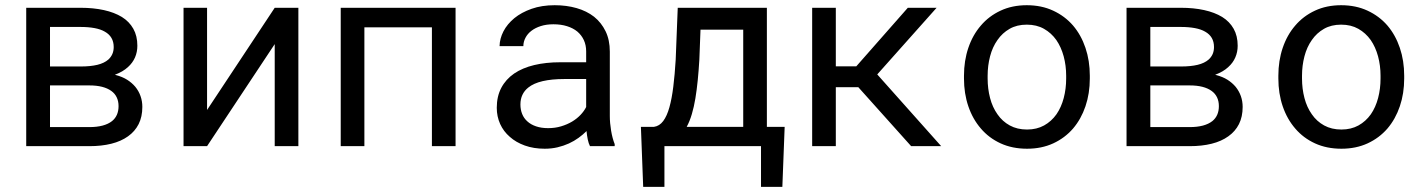

<svg xmlns="http://www.w3.org/2000/svg" viewBox="-20 -558 5441 733"><path d="M80.1 0H321.3Q367.7 0 405 -9.3Q442.4 -18.6 468.8 -37.6Q495.1 -56.2 509.3 -84.2Q523.4 -112.3 523.4 -149.9Q523.4 -171.4 516.6 -190.9Q509.8 -210.4 496.6 -226.6Q483.4 -242.2 465.1 -253.7Q446.8 -265.1 422.4 -271.5L418.5 -272.5Q433.6 -278.3 446.3 -285.6Q459 -293 468.8 -302.2Q486.3 -317.9 495.4 -338.6Q504.4 -359.4 504.4 -383.3Q504.4 -420.9 489 -448.2Q473.6 -475.6 445.3 -493.2Q416.5 -510.7 376.5 -519.5Q336.4 -528.3 287.6 -528.3H80.1ZM170.9 -231.9H321.3Q348.6 -231.9 369.6 -226.6Q390.6 -221.2 404.8 -210.9Q418.5 -201.2 425.5 -186.5Q432.6 -171.9 432.6 -152.8Q432.6 -134.3 426.3 -119.9Q419.9 -105.5 407.7 -95.7Q393.6 -84.5 371.8 -78.6Q350.1 -72.8 321.3 -72.8H170.9ZM170.9 -304.2V-455.1H287.6Q317.4 -455.1 341.1 -450.7Q364.7 -446.3 380.4 -437Q397 -427.7 405.5 -413.1Q414.1 -398.4 414.1 -378.4Q414.1 -363.3 408.7 -351.3Q403.3 -339.4 393.6 -330.6Q377.9 -316.9 351.6 -310.5Q325.2 -304.2 288.6 -304.2Z M1028.8 -528.3 770.5 -138.2V-528.3H680.7V0H770.5L1028.8 -389.6V0H1119.1V-528.3Z M1719.2 0V-528.3H1280.8V0H1371.1V-453.6H1628.9V0Z M2232.4 0H2326.7V-7.8Q2317.9 -29.8 2313 -59.3Q2308.1 -88.9 2308.1 -115.2V-360.8Q2308.1 -405.3 2292 -438.5Q2275.9 -471.7 2248 -494.1Q2219.7 -516.1 2181.2 -527.1Q2142.6 -538.1 2097.7 -538.1Q2048.3 -538.1 2009.5 -524.4Q1970.7 -510.7 1943.8 -488.8Q1916.5 -466.3 1902.1 -438.5Q1887.7 -410.6 1887.2 -381.8H1978Q1978 -398.4 1986.1 -413.8Q1994.1 -429.2 2008.8 -440.4Q2023.4 -451.7 2044.7 -458.5Q2065.9 -465.3 2092.8 -465.3Q2121.6 -465.3 2144.8 -458Q2168 -450.7 2184.1 -437.5Q2200.2 -423.8 2209 -404.8Q2217.8 -385.7 2217.8 -361.8V-320.3H2119.1Q2064 -320.3 2019.3 -309.6Q1974.6 -298.8 1942.9 -277.3Q1911.1 -255.4 1893.8 -222.7Q1876.5 -189.9 1876.5 -146.5Q1876.5 -113.3 1889.4 -84.7Q1902.3 -56.2 1926.3 -35.6Q1949.7 -14.6 1983.6 -2.4Q2017.6 9.8 2059.6 9.8Q2085.4 9.8 2108.4 4.4Q2131.3 -1 2151.9 -10.3Q2171.9 -19.5 2188.7 -31.7Q2205.6 -43.9 2219.2 -57.6Q2220.7 -41 2223.9 -25.6Q2227.1 -10.3 2232.4 0ZM2072.8 -68.8Q2046.4 -68.8 2026.4 -75.7Q2006.3 -82.5 1993.2 -94.7Q1980 -106.4 1973.4 -123Q1966.8 -139.6 1966.8 -159.2Q1966.8 -179.7 1974.4 -195.8Q1981.9 -211.9 1996.6 -223.6Q2017.1 -240.2 2052 -248.3Q2086.9 -256.3 2133.8 -256.3H2217.8V-149.4Q2210 -133.8 2196.3 -119.4Q2182.6 -105 2164.1 -93.8Q2145 -82.5 2122.1 -75.7Q2099.1 -68.8 2072.8 -68.8Z M2476.6 -73.7H2426.8L2435.5 155.3H2516.6V0H2885.3V155.3H2966.8L2975.6 -73.7H2907.7V-528.3H2567.4L2559.6 -330.1Q2556.2 -273.4 2550.5 -227.5Q2544.9 -181.6 2535.6 -148.4Q2526.4 -115.2 2512 -95.9Q2497.6 -76.7 2476.6 -73.7ZM2649.9 -330.1 2654.3 -444.8H2817.4V-73.7H2601.6Q2613.3 -95.2 2621.3 -122.6Q2629.4 -149.9 2634.8 -182.6Q2640.1 -214.8 2643.8 -252Q2647.5 -289.1 2649.9 -330.1Z M3256.8 -225.1 3458.5 0H3573.2L3329.1 -273.9L3555.7 -528.3H3445.8L3249 -304.7H3170.9V-528.3H3080.6V0H3170.9V-225.1Z M3660.2 -269V-258.3Q3660.2 -201.2 3676.8 -152.3Q3693.4 -103.5 3724.6 -67.4Q3755.4 -31.2 3800 -10.7Q3844.7 9.8 3900.9 9.8Q3956.5 9.8 4001 -10.7Q4045.4 -31.2 4076.7 -67.4Q4107.4 -103.5 4124 -152.3Q4140.6 -201.2 4140.6 -258.3V-269Q4140.6 -326.2 4124 -375.2Q4107.4 -424.3 4076.7 -460.4Q4045.4 -496.6 4000.7 -517.3Q3956.1 -538.1 3899.9 -538.1Q3844.2 -538.1 3799.8 -517.3Q3755.4 -496.6 3724.6 -460.4Q3693.4 -424.3 3676.8 -375.2Q3660.2 -326.2 3660.2 -269ZM3750.5 -258.3V-269Q3750.5 -307.6 3759.8 -343Q3769 -378.4 3788.1 -405.3Q3806.6 -432.1 3834.5 -448Q3862.3 -463.9 3899.9 -463.9Q3937.5 -463.9 3965.6 -448Q3993.7 -432.1 4012.7 -405.3Q4031.2 -378.4 4040.8 -343Q4050.3 -307.6 4050.3 -269V-258.3Q4050.3 -219.2 4041 -183.8Q4031.7 -148.4 4013.2 -121.6Q3994.1 -94.7 3966.1 -79.1Q3938 -63.5 3900.9 -63.5Q3863.3 -63.5 3835 -79.1Q3806.6 -94.7 3788.1 -121.6Q3769 -148.4 3759.8 -183.8Q3750.5 -219.2 3750.5 -258.3Z M4280.8 0H4522Q4568.4 0 4605.7 -9.3Q4643.1 -18.6 4669.4 -37.6Q4695.8 -56.2 4710 -84.2Q4724.1 -112.3 4724.1 -149.9Q4724.1 -171.4 4717.3 -190.9Q4710.4 -210.4 4697.3 -226.6Q4684.1 -242.2 4665.8 -253.7Q4647.5 -265.1 4623 -271.5L4619.1 -272.5Q4634.3 -278.3 4647 -285.6Q4659.7 -293 4669.4 -302.2Q4687 -317.9 4696 -338.6Q4705.1 -359.4 4705.1 -383.3Q4705.1 -420.9 4689.7 -448.2Q4674.3 -475.6 4646 -493.2Q4617.2 -510.7 4577.1 -519.5Q4537.1 -528.3 4488.3 -528.3H4280.8ZM4371.6 -231.9H4522Q4549.3 -231.9 4570.3 -226.6Q4591.3 -221.2 4605.5 -210.9Q4619.1 -201.2 4626.2 -186.5Q4633.3 -171.9 4633.3 -152.8Q4633.3 -134.3 4627 -119.9Q4620.6 -105.5 4608.4 -95.7Q4594.2 -84.5 4572.5 -78.6Q4550.8 -72.8 4522 -72.8H4371.6ZM4371.6 -304.2V-455.1H4488.3Q4518.1 -455.1 4541.7 -450.7Q4565.4 -446.3 4581.1 -437Q4597.7 -427.7 4606.2 -413.1Q4614.7 -398.4 4614.7 -378.4Q4614.7 -363.3 4609.4 -351.3Q4604 -339.4 4594.2 -330.6Q4578.6 -316.9 4552.2 -310.5Q4525.9 -304.2 4489.3 -304.2Z M4860.4 -269V-258.3Q4860.4 -201.2 4877 -152.3Q4893.6 -103.5 4924.8 -67.4Q4955.6 -31.2 5000.2 -10.7Q5044.9 9.8 5101.1 9.8Q5156.7 9.8 5201.2 -10.7Q5245.6 -31.2 5276.9 -67.4Q5307.6 -103.5 5324.2 -152.3Q5340.8 -201.2 5340.8 -258.3V-269Q5340.8 -326.2 5324.2 -375.2Q5307.6 -424.3 5276.9 -460.4Q5245.6 -496.6 5200.9 -517.3Q5156.2 -538.1 5100.1 -538.1Q5044.4 -538.1 5000 -517.3Q4955.6 -496.6 4924.8 -460.4Q4893.6 -424.3 4877 -375.2Q4860.4 -326.2 4860.4 -269ZM4950.7 -258.3V-269Q4950.7 -307.6 4960 -343Q4969.2 -378.4 4988.3 -405.3Q5006.8 -432.1 5034.7 -448Q5062.5 -463.9 5100.1 -463.9Q5137.7 -463.9 5165.8 -448Q5193.8 -432.1 5212.9 -405.3Q5231.4 -378.4 5241 -343Q5250.5 -307.6 5250.5 -269V-258.3Q5250.5 -219.2 5241.2 -183.8Q5231.9 -148.4 5213.4 -121.6Q5194.3 -94.7 5166.3 -79.1Q5138.2 -63.5 5101.1 -63.5Q5063.5 -63.5 5035.2 -79.1Q5006.8 -94.7 4988.3 -121.6Q4969.2 -148.4 4960 -183.8Q4950.7 -219.2 4950.7 -258.3Z"/></svg>

Font: RobotoMono Nerd Font
Style: Regular
Weight: 400
Monospace: yes
Designer: Google
Version: Version 3.000;Nerd Fonts 3.2.1